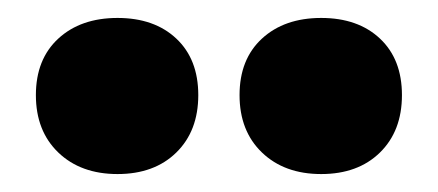

<svg xmlns="http://www.w3.org/2000/svg" viewBox="-20 -1088 488 214"><path d="M338 -894Q297 -894 272 -918Q247 -942 247 -982Q247 -1022 272 -1045Q297 -1068 338 -1068Q379 -1068 403.5 -1045Q428 -1022 428 -982Q428 -942 403.5 -918Q379 -894 338 -894ZM111 -894Q70 -894 45 -918Q20 -942 20 -982Q20 -1022 45 -1045Q70 -1068 111 -1068Q152 -1068 176.5 -1045Q201 -1022 201 -982Q201 -942 176.5 -918Q152 -894 111 -894Z"/></svg>

Font: Matemasie
Style: Regular
Weight: 400
Designer: Adam Yeo
Version: Version 1.001; ttfautohint (v1.8.4.7-5d5b)